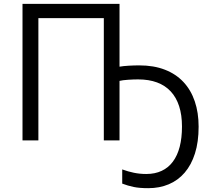

<svg xmlns="http://www.w3.org/2000/svg" viewBox="-20 -734 1098 1004"><path d="M605 -713.9V-385.3Q624 -388.7 652.6 -390.4Q681.2 -392.1 708 -392.1Q784.2 -392.1 842 -369.6Q899.9 -347.2 939.2 -305.2Q978.5 -263.2 998.5 -204.1Q1018.6 -145 1018.6 -71.3Q1018.6 8.3 999.5 68.4Q980.5 128.4 945.6 168.9Q910.6 209.5 862.3 229.7Q814 250 755.4 250Q709.5 250 679 243.7Q648.4 237.3 619.1 226.1V151.9Q649.4 163.1 680.2 169.4Q710.9 175.8 745.1 175.8Q790.5 175.8 825.4 159.4Q860.4 143.1 884 111.3Q907.7 79.6 919.7 33.4Q931.6 -12.7 931.6 -72.3Q931.6 -132.8 916.7 -178.7Q901.9 -224.6 872.8 -255.9Q843.8 -287.1 801 -303Q758.3 -318.8 702.1 -318.8Q678.7 -318.8 649.7 -316.9Q620.6 -314.9 605 -311V0H522.9V-639.2H180.7V0H97.7V-713.9Z"/></svg>

Font: Wonky
Style: Regular
Weight: 400
Designer: Monotype Design Team
Foundry: Monotype Imaging Inc.
Version: Version 3.000